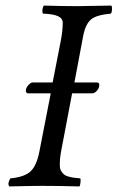

<svg xmlns="http://www.w3.org/2000/svg" viewBox="-20 -667 422 689"><path d="M279.8 -544.9 247.1 -371.1H327.1Q338.4 -371.1 335.9 -357.9Q334.5 -348.6 326.7 -340.3Q318.8 -332 310.1 -332H238.8L200.2 -128.9Q196.3 -109.4 195.3 -95Q194.3 -80.6 194.8 -70.1Q195.3 -59.6 200 -52.5Q204.6 -45.4 209.5 -41Q214.4 -36.6 224.6 -33.7Q234.9 -30.8 243.7 -29.5Q252.4 -28.3 268.1 -26.9Q270 -22.9 268.8 -12Q267.6 -1 265.1 2Q192.9 0 127.9 0Q97.2 0 13.2 2Q5.9 -8.3 17.1 -26.9Q67.9 -31.7 89.6 -52Q111.3 -72.3 121.1 -122.1L162.1 -332H81.1Q75.7 -332 73.7 -336.7Q71.8 -341.3 73.2 -346.2Q74.7 -354 82.8 -362.5Q90.8 -371.1 97.2 -371.1H168.9L198.2 -521Q205.1 -555.7 205.1 -585Q205.1 -601.1 188.2 -608.9Q171.4 -616.7 133.8 -618.2Q130.9 -626.5 132.8 -635.5Q134.8 -644.5 137.2 -647Q203.6 -645 251 -645H263.2Q290 -645 379.9 -647Q382.8 -640.1 381.8 -630.6Q380.9 -621.1 377.9 -618.2Q326.2 -613.3 307.4 -597.9Q288.6 -582.5 279.8 -544.9Z"/></svg>

Font: Common Serif
Style: Italic
Weight: 400
Italic angle: -12°
Designer: Philipp H. Poll, Khaled Hosny
Foundry: Stefan Peev, Context Ltd.
Version: Version 1.026